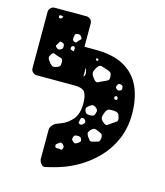

<svg xmlns="http://www.w3.org/2000/svg" viewBox="-109 -793 763 890"><g transform="rotate(15 272.5 -347.5)"><path d="M190 15Q180 17 171 5.5Q162 -6 162 -17V-156Q162 -167 170.5 -177.5Q179 -188 189 -192L216 -203Q243 -214 264.5 -240Q286 -266 286 -315Q286 -353 274.5 -369.5Q263 -386 225 -386H43Q32 -386 24 -394Q16 -402 16 -413V-683Q16 -694 24 -702Q32 -710 43 -710H196Q207 -710 215 -702Q223 -694 223 -683V-571H275Q363 -571 416 -540Q469 -509 493 -454Q517 -399 517 -326Q517 -260 493.5 -205Q470 -150 429 -108Q388 -66 337 -37.5Q286 -9 230 5ZM80 -684 72 -680 74 -670 85 -669 93 -680ZM198 -609Q193 -617 189 -619Q185 -621 175 -620Q167 -618 165.5 -613Q164 -608 163 -600Q162 -592 163.5 -588Q165 -584 172 -581Q179 -578 181.5 -581.5Q184 -585 189 -590Q194 -596 198 -599Q202 -602 198 -609ZM129 -552Q128 -559 124.5 -561Q121 -563 114 -565Q108 -566 106 -563Q104 -560 101 -554Q98 -548 95 -544.5Q92 -541 97 -536Q103 -530 107.5 -528.5Q112 -527 120 -531Q127 -535 128.5 -539Q130 -543 129 -552ZM172 -540Q179 -537 181 -538V-546Q181 -550 182 -553Q180 -557 178 -559.5Q176 -562 171 -560Q163 -558 163 -548Q163 -544 165 -542.5Q167 -541 172 -540ZM300 -533 292 -535 289 -528 294 -523 301 -525ZM375 -469Q374 -482 369 -487Q364 -492 351 -496Q333 -501 323 -504.5Q313 -508 303 -493Q291 -475 291.5 -464Q292 -453 306 -437Q317 -423 326.5 -428.5Q336 -434 353 -441Q365 -446 370.5 -450.5Q376 -455 375 -469ZM140 -478Q139 -488 134 -491Q129 -494 119 -496Q106 -500 97.5 -504Q89 -508 82 -496Q74 -483 77 -475.5Q80 -468 90 -456Q99 -446 106 -444.5Q113 -443 125 -448Q137 -453 139 -459Q141 -465 140 -478ZM261 -457Q258 -473 254 -479V-436Q263 -443 261 -457ZM430 -446Q420 -448 416 -440Q413 -434 412.5 -430.5Q412 -427 416 -422Q425 -413 435 -418Q442 -421 442.5 -424.5Q443 -428 442 -435Q441 -444 430 -446ZM433 -383 426 -389 417 -384 419 -372 433 -371ZM431 -320Q415 -321 406.5 -318.5Q398 -316 392 -301Q385 -285 385.5 -275Q386 -265 400 -254Q412 -243 420 -249Q428 -255 441 -264Q453 -271 458.5 -276Q464 -281 461 -294Q458 -308 452 -313.5Q446 -319 431 -320ZM344 -315Q335 -320 330 -319.5Q325 -319 317 -313Q308 -306 304.5 -301.5Q301 -297 304 -286Q308 -276 313.5 -273.5Q319 -271 330 -271Q341 -271 346 -274Q351 -277 354 -288Q357 -298 355 -303Q353 -308 344 -315ZM316 -239Q311 -251 299 -250Q293 -250 292.5 -246Q292 -242 290 -235Q289 -230 288 -226.5Q287 -223 292 -220Q300 -215 309 -222Q314 -227 316 -230Q318 -233 316 -239ZM378 -213Q367 -217 361 -214Q355 -211 347 -202Q340 -193 341 -187.5Q342 -182 347 -173Q354 -163 358.5 -158Q363 -153 374 -156Q390 -160 398.5 -163Q407 -166 408 -182Q409 -198 401 -202.5Q393 -207 378 -213ZM319 -153Q316 -160 312 -162Q308 -164 300 -164Q291 -164 286.5 -162Q282 -160 280 -152Q277 -144 279.5 -140Q282 -136 289 -130Q295 -126 299 -127.5Q303 -129 310 -133Q316 -138 319 -141.5Q322 -145 319 -153ZM241 -110Q235 -115 231 -113.5Q227 -112 221 -107Q215 -103 212.5 -100Q210 -97 212 -90Q214 -84 218 -84Q222 -84 229 -84Q236 -84 240.5 -82.5Q245 -81 248 -88Q251 -96 249 -100.5Q247 -105 241 -110Z"/></g></svg>

Font: Rubik Moonrocks
Style: Regular
Weight: 400
Designer: Hubert and Fischer, NaN
Foundry: Hubert and Fischer, NaN
Version: Version 2.200